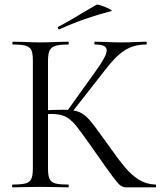

<svg xmlns="http://www.w3.org/2000/svg" viewBox="-20 -804 697 824"><path d="M377 -168Q328 -238 306 -265Q284 -292 261 -303.5Q238 -315 199 -315Q186 -315 175 -314Q164 -313 156 -312L155 -330Q218 -333 253 -333Q296 -333 319 -323.5Q342 -314 362.5 -291Q383 -268 427 -206L440 -188Q487 -121 516 -86.5Q545 -52 576.5 -32.5Q608 -13 648 -12Q650 -12 650 -6Q650 0 648 0H522Q508 0 497.5 -7.5Q487 -15 463 -47Q439 -79 377 -168ZM34 -12Q72 -12 90 -17Q108 -22 114.5 -36.5Q121 -51 121 -81V-544Q121 -574 115 -588Q109 -602 91 -607.5Q73 -613 35 -613Q33 -613 33 -619Q33 -625 35 -625L84 -624Q126 -622 152 -622Q181 -622 225 -624L273 -625Q275 -625 275 -619Q275 -613 273 -613Q235 -613 217 -607Q199 -601 192.5 -586.5Q186 -572 186 -542V-81Q186 -51 192.5 -36.5Q199 -22 216.5 -17Q234 -12 273 -12Q275 -12 275 -6Q275 0 273 0Q242 0 224 -1L152 -2L84 -1Q66 0 34 0Q32 0 32 -6Q32 -12 34 -12ZM267 -326 393 -502Q438 -564 438 -588Q438 -601 425.5 -607Q413 -613 387 -613Q385 -613 385 -619Q385 -625 387 -625L430 -624Q468 -622 501 -622Q535 -622 571 -624L607 -625Q610 -625 610 -619Q610 -613 607 -613Q554 -613 514.5 -587.5Q475 -562 429 -501L285 -317ZM234 -678Q230 -678 228.5 -682.5Q227 -687 230 -689Q273 -711 333 -748Q373 -772 393 -783Q397 -786 416.5 -779.5Q436 -773 450.5 -765Q465 -757 457 -756Q339 -726 235 -678Z"/></svg>

Font: Cormorant Unicase
Style: Regular
Weight: 400
Designer: Christian Thalmann (Catharsis Fonts)
Foundry: Catharsis Fonts
Version: Version 4.000